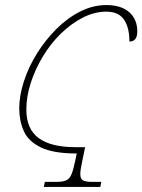

<svg xmlns="http://www.w3.org/2000/svg" viewBox="-20 -738 562 758"><path d="M153 0 157 -20H203Q228 -20 241.5 -26Q255 -32 262.5 -50.5Q270 -69 278 -108L283 -132Q191 -132 141.5 -156Q92 -180 74 -220.5Q56 -261 56 -310Q56 -361 74.5 -417.5Q93 -474 126 -527Q159 -580 202.5 -623.5Q246 -667 296.5 -692.5Q347 -718 400 -718Q458 -718 490 -690Q522 -662 522 -614Q522 -574 491 -574Q491 -629 469.5 -660.5Q448 -692 400 -692Q353 -692 307 -668.5Q261 -645 220.5 -605.5Q180 -566 149.5 -515.5Q119 -465 101.5 -411Q84 -357 84 -305Q84 -229 132.5 -193Q181 -157 278 -157H316L306 -108Q302 -89 299.5 -75Q297 -61 297 -51Q297 -32 307.5 -26Q318 -20 343 -20H380L376 0Z"/></svg>

Font: Noto Serif Thin
Style: Italic
Weight: 100
Italic angle: -12°
Designer: Monotype Design Team
Foundry: Monotype Imaging Inc.
Version: Version 2.014; ttfautohint (v1.8.4.7-5d5b)